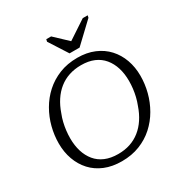

<svg xmlns="http://www.w3.org/2000/svg" viewBox="-213 -1099 1217 1277"><g transform="rotate(-30 395.5 -460.5)"><path d="M411 -779H488L638 -921L642 -938H604L430 -823L484 -822L361 -938H324L320 -921ZM355 17Q282 17 225 -6.5Q168 -30 129 -72.5Q90 -115 69.5 -172Q49 -229 49 -295Q49 -358 65 -420Q81 -482 113 -537.5Q145 -593 192 -635.5Q239 -678 301 -703Q363 -728 440 -728Q512 -728 569 -704Q626 -680 665 -637.5Q704 -595 724.5 -538Q745 -481 745 -415Q745 -352 729 -290Q713 -228 681 -172.5Q649 -117 602 -74.5Q555 -32 493 -7.5Q431 17 355 17ZM437 -673Q387 -673 344.5 -659Q302 -645 267.5 -617.5Q233 -590 207 -550.5Q181 -511 164 -461Q153 -434 146 -404.5Q139 -375 135.5 -345.5Q132 -316 132 -287Q132 -232 146 -186.5Q160 -141 188 -107Q216 -73 258.5 -55Q301 -37 358 -37Q408 -37 450 -51Q492 -65 526.5 -92.5Q561 -120 587 -159.5Q613 -199 630 -249Q641 -277 648 -306Q655 -335 658.5 -364.5Q662 -394 662 -423Q662 -478 648 -523.5Q634 -569 606 -603Q578 -637 536 -655Q494 -673 437 -673Z"/></g></svg>

Font: Roboto Serif Light
Style: Italic
Weight: 300
Italic angle: -10°
Version: Version 1.007